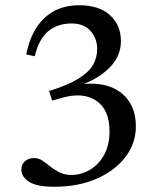

<svg xmlns="http://www.w3.org/2000/svg" viewBox="-20 -701 610 732"><path d="M179 -317.5 167 -354Q238 -376 278 -400.5Q318 -425 334.2 -453Q350.5 -481 350.5 -513.5Q350.5 -555 325 -583.2Q299.5 -611.5 252.5 -611.5Q200 -611.5 164.2 -582.2Q128.5 -553 112.5 -486.5L80 -493.5Q97.5 -583 149 -632Q200.5 -681 281.5 -681Q358 -681 399.5 -643Q441 -605 441 -544.5Q441 -490.5 403 -448.8Q365 -407 299.5 -381Q392 -388.5 445 -344.5Q498 -300.5 498 -219Q498 -155.5 458.8 -103.2Q419.5 -51 349.2 -20Q279 11 187 11Q120 11 90.8 -8Q61.5 -27 61.5 -54Q61.5 -74 75 -86.2Q88.5 -98.5 109.5 -98.5Q126.5 -98.5 141.2 -88.8Q156 -79 171.8 -66.2Q187.5 -53.5 207 -43.8Q226.5 -34 252.5 -34Q288.5 -34 321.8 -53Q355 -72 376.2 -109.2Q397.5 -146.5 397.5 -201.5Q397.5 -282.5 347.2 -316.8Q297 -351 216 -328Z"/></svg>

Font: Newsreader Text Medium
Style: Regular
Weight: 500
Designer: Hugues Gentile
Foundry: Production Type
Version: Version 1.001